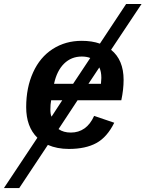

<svg xmlns="http://www.w3.org/2000/svg" viewBox="-101 -745 737 973"><path d="M141.6 -10.7 -3.4 208H-81.1L88.4 -46.9Q31.7 -102.5 31.7 -202.1Q31.7 -301.3 66.9 -378.4Q101.6 -455.1 166 -496.6Q230.5 -538.1 313 -538.1Q365.2 -538.1 405.3 -523.9L538.1 -724.6H616.2L461.9 -492.7Q525.4 -441.4 525.4 -340.3Q525.4 -291 513.7 -236.8H292L195.8 -90.8Q220.7 -73.2 257.8 -73.2Q297.4 -73.2 327.1 -94.2Q356.9 -115.2 376 -157.7L478 -123Q441.9 -49.8 387.2 -20Q332.5 9.8 248 9.8Q188 9.8 141.6 -10.7ZM172.9 -320.3H269.5L356.4 -451.2Q337.9 -458.5 313.5 -458.5Q260.3 -458.5 223.6 -422.4Q187 -386.2 172.9 -320.3ZM412.6 -350.1Q412.6 -382.3 402.3 -403.3L347.2 -320.3H410.6ZM154.3 -189.5Q154.3 -166 160.2 -153.8L214.4 -236.8H158.2Q154.3 -216.3 154.3 -189.5Z"/></svg>

Font: Arimo SemiBold
Style: Italic
Weight: 600
Italic angle: -12°
Version: Version 1.33